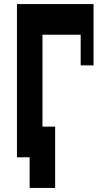

<svg xmlns="http://www.w3.org/2000/svg" viewBox="-20 -750 540 940"><path d="M438 -730V-430H375V-580H188V-130H250V170H125V20H63V-730Z"/></svg>

Font: 2P VHS
Style: Regular
Weight: 400
Designer: CodeMan38
Foundry: CodeMan38
Version: Version 3.000